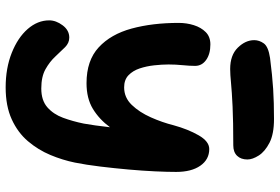

<svg xmlns="http://www.w3.org/2000/svg" viewBox="-175 -805 989 679"><g transform="rotate(90 319.5 -465.5)"><path d="M289 9Q221 9 167 -12.5Q113 -34 82.5 -69Q52 -104 52 -145Q52 -169 69.5 -192.5Q87 -216 113 -216Q132 -216 147 -201Q162 -186 180 -166.5Q198 -147 224.5 -132Q251 -117 293 -117Q335 -117 359.5 -138.5Q384 -160 396.5 -194Q409 -228 417 -267Q420 -284 423.5 -308Q427 -332 430 -360Q402 -322 365 -299.5Q328 -277 274 -277Q194 -277 147.5 -320Q101 -363 81 -436.5Q61 -510 61 -603Q61 -631 69 -656.5Q77 -682 93.5 -698.5Q110 -715 137 -715Q171 -715 192 -700Q213 -685 213 -661Q213 -642 210.5 -617Q208 -592 208 -567Q208 -544 211 -516.5Q214 -489 222 -465Q230 -441 246 -425.5Q262 -410 289 -410Q325 -410 351 -437Q377 -464 395 -504.5Q413 -545 423 -585Q437 -636 458.5 -673.5Q480 -711 507 -711Q544 -711 566 -679.5Q588 -648 588 -594Q588 -564 586 -520Q584 -476 579.5 -425.5Q575 -375 569 -325.5Q563 -276 555 -236Q546 -192 528 -149Q510 -106 479.5 -70Q449 -34 402 -12.5Q355 9 289 9ZM224 -785Q175 -785 148.5 -812Q122 -839 122 -870Q122 -888 133.5 -904Q145 -920 185 -926Q247 -934 294.5 -937Q342 -940 401 -940Q454 -940 485 -924Q516 -908 530 -886Q544 -864 544 -846Q544 -823 531 -809.5Q518 -796 494 -796Q409 -796 356.5 -793.5Q304 -791 273.5 -788Q243 -785 224 -785Z"/></g></svg>

Font: Shantell Sans Normal
Style: Bold
Weight: 700
Designer: Stephen Nixon, Anya Danilova, Shantell Martin
Foundry: Arrow Type
Version: Version 1.009;[a7da0bfa3]